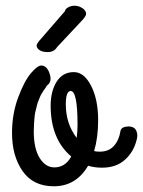

<svg xmlns="http://www.w3.org/2000/svg" viewBox="-20 -623 500 671"><path d="M401 -165Q404 -180 427 -181Q455 -182 459 -157Q461 -148 458 -136Q448 -93 417 -65Q386 -37 337 -37Q309 -37 288 -44Q246 28 168 28Q96 28 59 -25Q22 -78 22 -158Q22 -225 43.5 -282.5Q65 -340 88 -367Q111 -394 124 -394Q144 -394 153.5 -365.5Q163 -337 144 -324L139 -316Q134 -309 133 -307.5Q132 -306 127 -298Q122 -290 120.5 -286Q119 -282 115 -272.5Q111 -263 109.5 -256Q108 -249 105 -238Q102 -227 101 -216.5Q100 -206 99 -192Q98 -178 98 -164Q98 -104 118.5 -71Q139 -38 170 -38Q208 -38 229 -76Q157 -137 157 -254Q157 -304 178 -337.5Q199 -371 238 -371Q274 -371 298.5 -323Q323 -275 323 -203Q323 -143 309 -95Q316 -93 329 -93Q360 -93 378 -113Q396 -133 401 -165ZM210 -258Q210 -191 248 -141Q251 -165 251 -187Q251 -305 227 -305Q210 -305 210 -258ZM269 -554 180 -459Q169 -441 147 -441Q128 -441 118 -448Q108 -455 108 -464Q108 -469 116 -479L207 -584Q208 -592 218.5 -597.5Q229 -603 240 -603Q255 -603 268 -594.5Q281 -586 281 -574Q281 -568 269 -554Z"/></svg>

Font: Grand Hotel
Style: Regular
Weight: 400
Designer: Brian J. Bonislawsky & Jim Lyles for Astigmatic (AOETI)
Foundry: Astigmatic (AOETI)
Version: Version 001.000